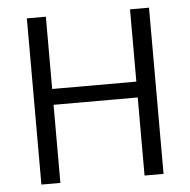

<svg xmlns="http://www.w3.org/2000/svg" viewBox="-48 -678 718 725"><g transform="rotate(-5 311.0 -315.0)"><path d="M80 0V-630H152V-356H471V-630H543V0H471V-296H152V0Z"/></g></svg>

Font: Mukta Mahee Light
Style: Regular
Weight: 300
Designer: Shuchita Grover, Noopur Datye, Girish Dalvi, Yashodeep Gholap
Foundry: Ek Type
Version: Version 2.538;PS 1.000;hotconv 16.6.51;makeotf.lib2.5.65220;